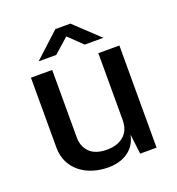

<svg xmlns="http://www.w3.org/2000/svg" viewBox="-129 -798 841 913"><g transform="rotate(-20 292.0 -341.5)"><path d="M262.5 10Q223.5 9.5 188 -1.5Q152.5 -12.5 124.8 -34.5Q97 -56.5 80.8 -89Q64.5 -121.5 64.5 -164.5V-517H172V-176Q172 -129.5 201 -100.5Q230 -71.5 288.5 -71.5Q341.5 -71.5 373.5 -99.2Q405.5 -127 405.5 -180.5V-517H512V0H429L417 -100Q408 -59.5 384.8 -35.2Q361.5 -11 329.8 -0.2Q298 10.5 262.5 10ZM125.5 -577.5 252.5 -694.5H328.5L453 -577.5H358.5L289.5 -644L214.5 -577.5Z"/></g></svg>

Font: Public Sans Thin Medium
Style: Regular
Weight: 500
Version: Version 2.001